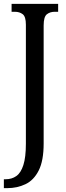

<svg xmlns="http://www.w3.org/2000/svg" viewBox="-27 -734 343 994"><path d="M-7 240V194H2Q34 194 57.5 177.5Q81 161 94 120.5Q107 80 107 10V-606Q107 -648 90.5 -660.5Q74 -673 50 -673H33V-714H274V-673H256Q232 -673 215.5 -660Q199 -647 199 -602V9Q199 98 173.5 148.5Q148 199 105 219.5Q62 240 11 240Z"/></svg>

Font: Noto Serif Tamil ExtraCondensed
Style: Regular
Weight: 400
Width: 2
Designer: Indian Type Foundry, Tom Grace, and the Monotype Design Team
Foundry: Monotype Imaging Inc.
Version: Version 2.004; ttfautohint (v1.8.4.7-5d5b)